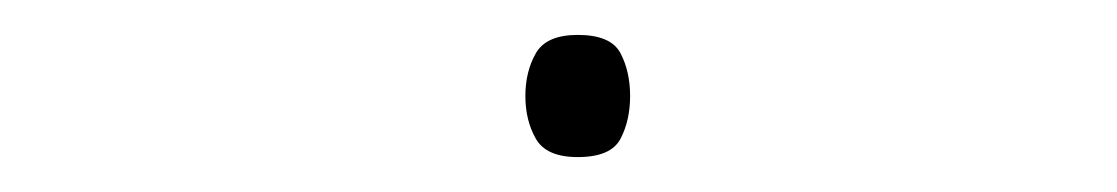

<svg xmlns="http://www.w3.org/2000/svg" viewBox="-20 -556 640 110"><path d="M311 -466Q293 -466 287 -476.5Q281 -487 281 -501Q281 -515 287 -525.5Q293 -536 311 -536Q330 -536 335.5 -525.5Q341 -515 341 -501Q341 -487 335.5 -476.5Q330 -466 311 -466Z"/></svg>

Font: Noto Sans Mono Thin
Style: Regular
Weight: 100
Designer: Monotype Design Team
Foundry: Monotype Imaging Inc.
Version: Version 2.014